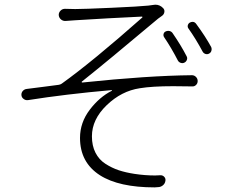

<svg xmlns="http://www.w3.org/2000/svg" viewBox="-20 -770 965 819"><path d="M680.7 -610.4Q675.8 -617.2 677.7 -625Q679.7 -632.8 686.5 -635.7Q694.3 -639.6 703.1 -637.7Q711.9 -635.7 716.8 -627.9Q752.9 -575.2 775.4 -531.2Q780.3 -523.4 777.3 -515.1Q774.4 -506.8 766.6 -502.9Q758.8 -499 750.5 -502Q742.2 -504.9 738.3 -512.7Q710 -567.4 680.7 -610.4ZM783.2 -649.4Q779.3 -655.3 781.2 -662.6Q783.2 -669.9 790 -673.8Q795.9 -676.8 801.8 -676.8Q811.5 -676.8 818.4 -666Q856.4 -614.3 880.9 -569.3Q882.8 -564.5 882.8 -559.6Q882.8 -556.6 881.8 -553.7Q879.9 -545.9 872.1 -541.5Q864.3 -537.1 856 -540Q847.7 -543 843.8 -550.8Q814.5 -605.5 783.2 -649.4ZM260.7 -680.7Q249 -679.7 240.2 -687Q231.4 -694.3 230.5 -706.1Q230.5 -716.8 238.3 -724.6Q246.1 -732.4 256.8 -732.4Q276.4 -731.4 300.8 -731.4Q336.9 -731.4 456.1 -736.8Q575.2 -742.2 612.3 -746.1Q623 -747.1 633.8 -749Q638.7 -750 642.6 -750Q662.1 -750 675.8 -735.4Q682.6 -728.5 681.2 -718.8Q679.7 -709 671.9 -703.1Q662.1 -696.3 654.3 -690.4Q433.6 -504.9 329.1 -421.9Q328.1 -420.9 328.6 -419.4Q329.1 -418 331.1 -418Q610.4 -447.3 798.8 -449.2Q808.6 -449.2 815.9 -441.9Q823.2 -434.6 823.2 -424.3Q823.2 -414.1 815.9 -407.2Q808.6 -400.4 798.8 -401.4Q755.9 -402.3 718.8 -402.3Q628.9 -402.3 576.2 -393.6Q498 -381.8 435.1 -321.3Q372.1 -260.7 372.1 -188.5Q372.1 -148.4 387.2 -118.7Q402.3 -88.9 429.7 -71.3Q457 -53.7 486.3 -43.9Q515.6 -34.2 553.7 -28.3Q598.6 -21.5 641.6 -21.5Q653.3 -21.5 665 -22.5Q674.8 -22.5 681.2 -15.1Q687.5 -7.8 685.5 2Q683.6 13.7 674.3 21Q665 28.3 653.3 28.3Q646.5 29.3 639.6 29.3Q487.3 29.3 406.2 -22.5Q321.3 -77.1 321.3 -181.6Q321.3 -247.1 362.8 -301.8Q404.3 -356.4 457 -382.8Q458 -383.8 457.5 -384.8Q457 -385.7 456.1 -385.7Q258.8 -368.2 98.6 -342.8Q88.9 -341.8 81.1 -347.7Q71.3 -354.5 71.3 -366.2Q71.3 -375 77.1 -381.8Q84 -389.6 93.8 -390.6Q119.1 -393.6 167 -399.9Q214.8 -406.2 230.5 -408.2Q237.3 -409.2 243.2 -413.1Q374 -506.8 586.9 -695.3Q587.9 -696.3 587.4 -697.8Q586.9 -699.2 585 -699.2Q559.6 -698.2 441.4 -691.9Q323.2 -685.5 301.8 -683.6Q270.5 -681.6 260.7 -680.7Z"/></svg>

Font: Gen Jyuu Gothic P Light
Style: Regular
Weight: 200
Designer: [Source Han Sans]
Ryoko NISHIZUKA  (kana & ideographs); Paul D. Hunt (Latin, Greek & Cyrillic); Wenlong ZHANG  (bopomofo
Version: Version 1.002.20150607